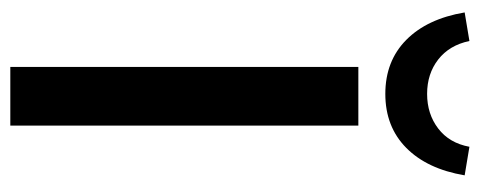

<svg xmlns="http://www.w3.org/2000/svg" viewBox="-292 -616 908 363"><g transform="rotate(90 161.5 -434.0)"><path d="M106 0V-658H217V0ZM157 -709Q95 -709 55 -748.5Q15 -788 3 -859L57 -868Q65 -830 92 -809Q119 -788 157 -788Q195 -788 222.5 -809Q250 -830 257 -868L311 -859Q299 -788 259 -748.5Q219 -709 157 -709Z"/></g></svg>

Font: Ysabeau SemiBold
Style: Regular
Weight: 600
Designer: Christian Thalmann (Catharsis Fonts)
Version: Version 2.000;gftools[0.9.27.dev2+g8671c4b]